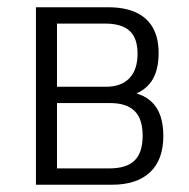

<svg xmlns="http://www.w3.org/2000/svg" viewBox="-20 -509 522 529"><path d="M79 0V-489H278Q324 -489 355 -474.5Q386 -460 401.5 -432Q417 -404 417 -363Q417 -318 400.5 -290Q384 -262 348 -248L351 -253Q378 -246 395.5 -230.5Q413 -215 421.5 -191Q430 -167 430 -134Q430 -69 393.5 -34.5Q357 0 288 0ZM137 -45H281Q328 -45 350.5 -66.5Q373 -88 373 -135Q373 -182 350.5 -203.5Q328 -225 284 -225H137ZM137 -270H272Q314 -270 336.5 -293.5Q359 -317 359 -361Q359 -404 337 -424Q315 -444 270 -444H137Z"/></svg>

Font: Nunito Sans 10pt Condensed Light
Style: Regular
Weight: 300
Width: 3
Designer: Vernon Adams
Foundry: Vernon Adams
Version: Version 3.101;gftools[0.9.27]